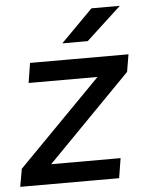

<svg xmlns="http://www.w3.org/2000/svg" viewBox="-52 -742 591 783"><g transform="rotate(-5 243.5 -350.0)"><path d="M71 -18 12 -73 417 -485 474 -429ZM-1 0 12 -73 73 -81H417L404 0ZM70 -419 83 -500H486L474 -429L412 -419ZM221 -568 352 -700H468L325 -568Z"/></g></svg>

Font: Figtree Light Medium
Style: Italic
Weight: 500
Italic angle: -9.5°
Version: Version 2.000